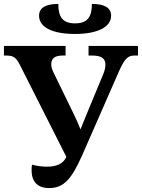

<svg xmlns="http://www.w3.org/2000/svg" viewBox="-20 -948 723 978"><path d="M362 -775C478 -775 546 -811 546 -868C546 -908 513 -928 448 -928C448 -863 427 -829 362 -829C298 -829 277 -863 277 -928C212 -928 179 -908 179 -868C179 -809 247 -775 362 -775ZM230 10C304 10 344 -34 399 -158L587 -587C615 -649 631 -665 664 -665H683V-714H431V-665H451C495 -665 517 -651 517 -619C517 -607 514 -590 507 -573L417 -356C408 -332 399 -313 390 -289C380 -314 371 -336 359 -360L252 -580C245 -595 241 -608 241 -620C241 -651 260 -665 298 -665H314V-714H0V-665H13C52 -665 64 -652 84 -612L318 -149L316 -145C300 -113 267 -99 219 -99C197 -99 171 -102 143 -109C141 -100 141 -90 141 -81C141 -13 181 10 230 10Z"/></svg>

Font: Noto Serif SemiBold
Style: Regular
Weight: 600
Designer: Monotype Design Team
Foundry: Monotype Imaging Inc.
Version: Version 2.013